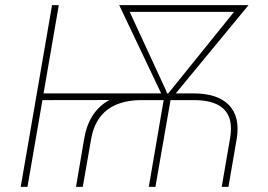

<svg xmlns="http://www.w3.org/2000/svg" viewBox="-20 -731 1048 751"><path d="M150.4 -365.7H610.4L446.3 -710.9H952.1L667.5 -365.7H735.8Q831.5 -365.7 875.5 -320.1Q919.4 -274.4 906.2 -189.9L873.5 0H847.2L879.9 -189.9Q886.7 -229.5 880.4 -257.8Q861.8 -339.4 738.8 -339.4H647L587.9 0H562L620.1 -339.4H526.4Q365.2 -335.4 337.4 -192.4L303.7 0H277.3L309.1 -187.5Q327.1 -295.4 407.7 -339.8L146 -339.4L87.4 0H61L183.6 -710.9H210ZM895.5 -684.6H487.3L627 -382.3L633.3 -365.7H638.2Z"/></svg>

Font: Roboto Thin
Style: Italic
Weight: 250
Italic angle: -12°
Designer: Google
Version: Version 2.134; 2016